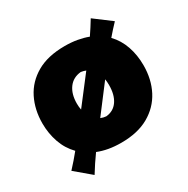

<svg xmlns="http://www.w3.org/2000/svg" viewBox="-171 -817 1042 1066"><g transform="rotate(-30 349.5 -284.0)"><path d="M134.3 98.1 34.2 13.7Q54.2 -8.3 72.8 -29.3Q91.3 -50.3 108.4 -71.8Q66.4 -114.7 46.4 -172.6Q26.4 -230.5 26.4 -293.9Q26.4 -381.8 61.5 -452.1Q96.7 -522.5 168 -563.7Q239.3 -605 348.1 -605Q391.1 -605 428 -598.4Q464.8 -591.8 495.6 -580.1Q509.8 -600.6 523.4 -622.1Q537.1 -643.6 550.8 -666L658.7 -585Q626 -550.8 595.2 -514.6Q635.3 -472.7 654.8 -416Q674.3 -359.4 674.3 -293.9Q674.3 -204.1 637.7 -133.8Q601.1 -63.5 529.8 -22.9Q458.5 17.6 353.5 17.6Q310.1 17.6 273.2 11Q236.3 4.4 205.1 -8.3Q186.5 17.6 168.9 43.9Q151.4 70.3 134.3 98.1ZM247.1 -293.9Q247.1 -272.9 251 -253.9L384.3 -427.2Q370.1 -433.1 353.5 -435.5Q302.7 -430.7 274.9 -392.8Q247.1 -355 247.1 -293.9ZM353.5 -151.4Q401.4 -155.8 427.5 -193.8Q453.6 -231.9 453.6 -293.9Q453.6 -314.9 450.7 -332.5L319.3 -159.7Q335.4 -152.8 353.5 -151.4Z"/></g></svg>

Font: Pinar-DS1-FD Black
Style: Regular
Weight: 900
Designer: Amin Abedi
Version: Version 2.000